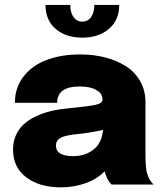

<svg xmlns="http://www.w3.org/2000/svg" viewBox="-20 -768 674 799"><path d="M169.4 -747.6H272.5Q272.5 -716.8 285.6 -697.5Q298.8 -678.2 322.3 -678.2Q346.2 -678.2 359.4 -697.5Q372.6 -716.8 372.6 -747.6H476.1Q476.1 -684.1 433.1 -647.7Q390.1 -611.3 322.3 -611.3Q254.4 -611.3 211.9 -647.5Q169.4 -683.6 169.4 -747.6ZM233.4 11.7Q144.5 11.7 89.4 -30Q34.2 -71.8 34.2 -145Q34.2 -178.7 46.6 -206.1Q59.1 -233.4 80.3 -252.2Q101.6 -271 131.1 -284.7Q160.6 -298.3 192.6 -305.9Q224.6 -313.5 261.2 -316.9Q350.6 -325.7 378.7 -332Q406.7 -338.4 406.7 -353V-354Q406.7 -378.4 381.1 -393.3Q355.5 -408.2 312 -408.2Q217.8 -408.2 217.8 -340.3H42Q42 -403.8 78.4 -450.2Q114.7 -496.6 175.5 -519Q236.3 -541.5 313.5 -541.5Q368.2 -541.5 416.5 -529.3Q464.8 -517.1 502.9 -493.2Q541 -469.2 563.2 -430.4Q585.4 -391.6 585.4 -342.3V-124.5Q585.4 -68.8 591.8 -47.4Q601.1 -16.6 619.1 0H444.3Q428.2 -16.1 419.4 -42Q416.5 -50.8 415.5 -55.2Q384.8 -23.4 336.7 -5.9Q288.6 11.7 233.4 11.7ZM284.7 -118.2Q333 -118.2 368.4 -145Q403.8 -171.9 408.7 -227.5Q355 -214.8 297.4 -209.5Q252.4 -205.1 232.7 -194.6Q212.9 -184.1 212.9 -162.1Q212.9 -118.2 284.7 -118.2Z"/></svg>

Font: Epilogue ExtraBold
Style: Regular
Weight: 800
Designer: Tyler Finck
Foundry: Etcetera Type Co
Version: Version 2.112